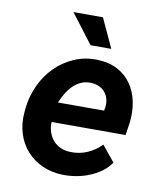

<svg xmlns="http://www.w3.org/2000/svg" viewBox="-83 -803 754 882"><g transform="rotate(10 293.5 -362.5)"><path d="M271.5 9.8Q217.3 8.8 173.6 -11Q129.9 -30.8 99.9 -64.7Q69.8 -98.6 55.7 -144.5Q41.5 -190.4 46.4 -244.1L48.3 -264.2Q54.7 -319.8 78.1 -370.1Q101.6 -420.4 138.9 -458Q176.3 -495.6 226.1 -517.6Q275.9 -539.6 334.5 -538.1Q389.6 -536.6 429.7 -515.1Q469.7 -493.7 494.4 -457.8Q519 -421.9 528.1 -375.5Q537.1 -329.1 530.8 -277.8L522 -220.2H176.8Q175.8 -194.8 183.1 -173.1Q190.4 -151.4 204.3 -135.3Q218.3 -119.1 238.8 -109.6Q259.3 -100.1 285.6 -99.6Q327.1 -98.1 364 -114Q400.9 -129.9 429.2 -159.2L489.3 -85.4Q471.7 -60.1 446.5 -42Q421.4 -23.9 392.3 -12.2Q363.3 -0.5 332 4.9Q300.8 10.3 271.5 9.8ZM324.7 -428.7Q298.3 -429.7 277.3 -419.9Q256.3 -410.2 240 -393.6Q223.6 -377 211.4 -356Q199.2 -335 189.9 -313.5H405.3L407.7 -325.7Q411.1 -347.2 406.7 -365.7Q402.3 -384.3 391.4 -397.9Q380.4 -411.6 363.5 -419.7Q346.7 -427.7 324.7 -428.7ZM388.7 -598.6H292L188 -734.9H325.7Z"/></g></svg>

Font: Roboto Mono
Style: Bold Italic
Weight: 700
Designer: Google
Version: Version 2.000985; 2015; ttfautohint (v1.3)